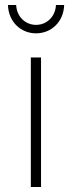

<svg xmlns="http://www.w3.org/2000/svg" viewBox="-20 -752 290 772"><path d="M45 -732H12C14 -665 63 -618 125 -618C187 -618 236 -665 238 -732H205C203 -686 169 -652 125 -652C81 -652 47 -686 45 -732ZM104 -521V0H145V-521Z"/></svg>

Font: Montserrat ExtraLight
Style: Regular
Weight: 250
Designer: Julieta Ulanovsky
Foundry: Julieta Ulanovsky
Version: Version 4.000